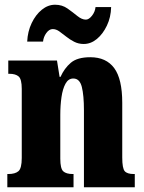

<svg xmlns="http://www.w3.org/2000/svg" viewBox="-20 -792 610 812"><path d="M11 0V-56H15Q44 -56 58 -68Q72 -80 72 -124V-416Q72 -457 59 -468.5Q46 -480 19 -480H15V-536H221L232 -467H236Q252 -503 279.5 -526.5Q307 -550 362 -550Q429 -550 463 -504Q497 -458 497 -357V-126Q497 -80 507.5 -68Q518 -56 546 -56H550V0H335V-325Q335 -389 326 -424.5Q317 -460 290 -460Q269 -460 257 -438Q245 -416 240 -381Q235 -346 235 -306V-121Q235 -79 247.5 -67.5Q260 -56 288 -56H291V0ZM334 -606Q312 -606 293.5 -615.5Q275 -625 259.5 -637.5Q244 -650 230.5 -659.5Q217 -669 203 -669Q188 -669 176 -652.5Q164 -636 162 -616H95Q97 -659 114 -694.5Q131 -730 157 -751Q183 -772 213 -772Q243 -772 265.5 -756Q288 -740 307 -724.5Q326 -709 343 -709Q356 -709 369 -725.5Q382 -742 384 -762H450Q449 -719 432 -683.5Q415 -648 389.5 -627Q364 -606 334 -606Z"/></svg>

Font: Noto Serif Armenian ExtraCondensed Black
Style: Regular
Weight: 900
Width: 2
Designer: Monotype Design Team
Foundry: Monotype Imaging Inc.
Version: Version 2.008; ttfautohint (v1.8.4.7-5d5b)